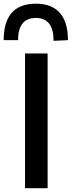

<svg xmlns="http://www.w3.org/2000/svg" viewBox="-46 -996 380 1016"><path d="M86.5 0V-713H206V0ZM237.5 -780Q237.5 -901 144 -901Q49.5 -901 49.5 -783.5H-26.5Q-26.5 -976.5 144 -976.5Q227 -976.5 270.2 -928.2Q313.5 -880 313.5 -783.5Z"/></svg>

Font: Commissioner Medium
Style: Regular
Weight: 500
Designer: Kostas Bartsokas
Foundry: Kostas Bartsokas
Version: Version 1.000; ttfautohint (v1.8.3)